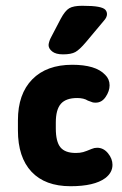

<svg xmlns="http://www.w3.org/2000/svg" viewBox="-20 -633 422 664"><path d="M42 -217V-182Q42 -89 89 -39Q136 11 224 11Q306 11 344 -17Q369 -36 369 -63Q369 -84 353.5 -103Q338 -122 316 -122Q306 -122 297 -118Q278 -110 267.5 -107Q257 -104 242 -104Q205 -104 189 -123.5Q173 -143 173 -189V-209Q173 -254 190.5 -274Q208 -294 247 -294Q270 -294 284 -285Q297 -280 300.5 -279Q304 -278 311 -278Q332 -278 345.5 -298Q359 -318 359 -338Q359 -359 344 -374Q327 -392 298.5 -400.5Q270 -409 230 -409Q141 -409 91.5 -358.5Q42 -308 42 -217ZM350 -584Q350 -593 344 -599.5Q338 -606 319.5 -609.5Q301 -613 264 -613Q234 -613 219.5 -604.5Q205 -596 190 -568L155 -501Q152 -495 150 -488Q148 -481 148 -477Q148 -465 160.5 -455Q173 -445 198 -445Q226 -445 240.5 -453Q255 -461 277 -487L339 -561Q350 -573 350 -584Z"/></svg>

Font: Beiruti ExtraBold
Style: Regular
Weight: 800
Designer: Arlette Boutros
Foundry: Boutros
Version: Version 1.41